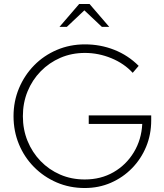

<svg xmlns="http://www.w3.org/2000/svg" viewBox="-20 -934 826 965"><path d="M406 11Q330 11 265 -17Q200 -45 151 -94.5Q102 -144 75 -209.5Q48 -275 48 -350Q48 -425 75.5 -490.5Q103 -556 151.5 -605.5Q200 -655 265.5 -683Q331 -711 407 -711Q485 -711 554.5 -683.5Q624 -656 677 -603L647 -568Q604 -615 539.5 -641.5Q475 -668 407 -668Q340 -668 283.5 -643.5Q227 -619 184.5 -575.5Q142 -532 118.5 -474.5Q95 -417 95 -350Q95 -283 118.5 -225.5Q142 -168 184 -124.5Q226 -81 282.5 -56.5Q339 -32 406 -32Q487 -32 550.5 -68.5Q614 -105 652.5 -168.5Q691 -232 695 -311H426V-354H740V-329Q740 -258 714.5 -196.5Q689 -135 643.5 -88.5Q598 -42 537.5 -15.5Q477 11 406 11ZM492 -799 404 -882 316 -799H279L378 -914H430L529 -799Z"/></svg>

Font: Red Hat Display VF
Style: Regular
Weight: 300
Designer: Pentagram, MCKL
Foundry: Pentagram, MCKL
Version: Version 1.023